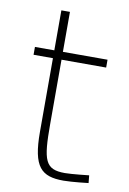

<svg xmlns="http://www.w3.org/2000/svg" viewBox="-79 -712 518 771"><g transform="rotate(10 180.0 -327.0)"><path d="M325 -500H143V-663H108V-500H29V-468H108V-168C108 -24 144 9 235 9C270 9 336 1 336 1L333 -30C333 -30 263 -22 235 -22C154 -22 143 -57 143 -206V-468H325Z"/></g></svg>

Font: RazerF5 Thin
Style: Regular
Weight: 250
Foundry: Razer Inc.
Version: Version 2